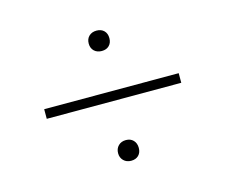

<svg xmlns="http://www.w3.org/2000/svg" viewBox="-72 -635 748 637"><g transform="rotate(-15 302.0 -316.5)"><path d="M533 -333V-300H71V-333ZM306 -93Q290 -93 280 -103Q270 -113 270 -128Q270 -144 280 -154Q290 -164 306 -164Q322 -164 331.5 -154Q341 -144 341 -128Q341 -112 331.5 -102.5Q322 -93 306 -93ZM306 -470Q290 -470 280 -479.5Q270 -489 270 -505Q270 -521 280 -530.5Q290 -540 306 -540Q322 -540 331.5 -530.5Q341 -521 341 -505Q341 -489 331.5 -479.5Q322 -470 306 -470Z"/></g></svg>

Font: Kantumruy Pro ExtraLight
Style: Regular
Weight: 250
Version: Version 1.002